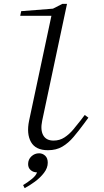

<svg xmlns="http://www.w3.org/2000/svg" viewBox="-20 -770 540 997"><path d="M229 10Q165 10 141 -32.5Q117 -75 131 -143L247 -688H85L90 -712L255 -725L304 -750H328L199 -143Q189 -95 204.5 -67.5Q220 -40 258 -40Q290 -40 315 -56.5Q340 -73 360.5 -97.5Q381 -122 398 -144L420 -173L439 -159L417 -129Q389 -91 362 -59Q335 -27 303.5 -8.5Q272 10 229 10ZM108 207 100 191Q121 179 144.5 160Q168 141 172 125Q153 125 139.5 113.5Q126 102 126 82Q126 58 143 42Q160 26 183 26Q201 26 214.5 38.5Q228 51 228 75Q228 102 208.5 127.5Q189 153 161 173.5Q133 194 108 207Z"/></svg>

Font: Xanh Mono
Style: Italic
Weight: 400
Italic angle: -12°
Monospace: yes
Designer: Lam Bao, Duy Dao
Foundry: Yellow Type Foundry
Version: Version 3.101; ttfautohint (v1.8.3)